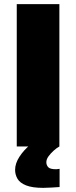

<svg xmlns="http://www.w3.org/2000/svg" viewBox="-20 -708 367 928"><path d="M61 0V-688H267V0ZM189 200Q136 200 106 188Q76 176 64.5 156Q53 136 53 113Q53 82 74 49.5Q95 17 128 -10L267 0Q254 7 239.5 20Q225 33 214.5 47.5Q204 62 204 76Q204 90 213 100Q222 110 251 110Q253 110 257 109.5Q261 109 268 108V196Q252 197 230 198.5Q208 200 189 200Z"/></svg>

Font: Saira Thin ExtraBold
Style: Regular
Weight: 800
Version: Version 1.101